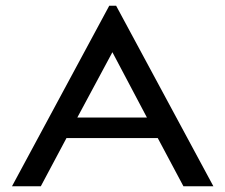

<svg xmlns="http://www.w3.org/2000/svg" viewBox="-20 -653 790 673"><path d="M623 0 533 -169H213L123 0H22L363 -633H387L728 0ZM374 -470 251 -241H495Z"/></svg>

Font: Inconsolata ExtraExpanded Medium
Style: Regular
Weight: 500
Width: 8
Monospace: yes
Designer: Raph Levien, Cyreal, Brenton Simpson
Foundry: Raph Levien, Cyreal, Google
Version: Version 3.001; ttfautohint (v1.8.2.53-6de2)